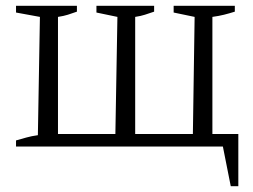

<svg xmlns="http://www.w3.org/2000/svg" viewBox="-20 -503 870 659"><path d="M709 -43H798V136H772L745 0H35V-21Q53 -26 70.5 -31Q88 -36 110 -39L117 -445L35 -460V-483H244V-463Q227 -457 213 -452.5Q199 -448 179 -445V-43H376L383 -445L311 -460V-483H509V-463Q491 -457 477.5 -452.5Q464 -448 444 -445V-43H642L648 -445L576 -460V-483H786V-463Q767 -457 749 -452.5Q731 -448 709 -445Z"/></svg>

Font: Piazzolla 24pt Light
Style: Regular
Weight: 300
Designer: Juan Pablo del Peral
Foundry: Huerta Tipografica
Version: Version 2.005